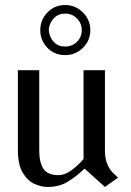

<svg xmlns="http://www.w3.org/2000/svg" viewBox="-20 -731 520 763"><path d="M169 12Q146 12 118.5 0.5Q91 -11 71 -43.5Q51 -76 51 -137V-452H136V-132Q136 -86 152.5 -60.5Q169 -35 213 -35Q236 -35 262 -53Q288 -71 312 -99V-452H397V-134Q397 -100 406.5 -78.5Q416 -57 428.5 -44.5Q441 -32 449 -25L397 12L316 -61Q279 -26 246 -7Q213 12 169 12ZM239 -512Q196 -512 168 -541.5Q140 -571 140 -611Q140 -652 168.5 -681.5Q197 -711 239 -711Q280 -711 309.5 -681.5Q339 -652 339 -611Q339 -570 309.5 -541Q280 -512 239 -512ZM238 -546Q267 -546 286 -565Q305 -584 305 -611Q305 -638 286 -657.5Q267 -677 239 -677Q217 -677 202.5 -666Q188 -655 181 -639.5Q174 -624 174 -612Q174 -600 180.5 -584.5Q187 -569 201.5 -557.5Q216 -546 238 -546Z"/></svg>

Font: Belleza
Style: Regular
Weight: 400
Designer: Eduardo Rodriguez Tunni
Foundry: Eduardo Rodriguez Tunni
Version: Version 1.003; ttfautohint (v1.8.4.7-5d5b)